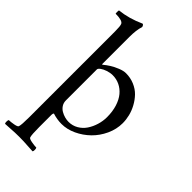

<svg xmlns="http://www.w3.org/2000/svg" viewBox="-315 -860 1190 1190"><g transform="rotate(45 280.5 -265.0)"><path d="M3.4 223.1Q19.5 223.1 46.1 218.3Q72.8 213.4 74.7 205.1Q80.6 187 80.6 121.1V-632.3Q80.6 -677.2 74.7 -690.9Q65.9 -711.4 5.9 -711.4Q4.9 -711.4 4.4 -718.5Q3.9 -725.6 4.4 -732.9Q4.9 -740.2 6.8 -740.7Q84.5 -748.5 167.5 -786.1Q171.9 -786.1 176 -780Q180.2 -773.9 180.2 -768.1Q167.5 -731.4 167.5 -669.4V-435.1Q167.5 -429.2 169.9 -429.2Q170.9 -429.2 173.3 -431.6Q189.5 -445.3 211.4 -459.2Q233.4 -473.1 262 -484.6Q290.5 -496.1 311.5 -496.1Q352.1 -496.1 386.7 -481.2Q421.4 -466.3 444.6 -442.1Q467.8 -418 484.6 -387Q501.5 -356 509 -324.5Q516.6 -293 516.6 -262.7Q516.6 -209.5 493.2 -158.9Q469.7 -108.4 432.1 -71.8Q394.5 -35.2 346.7 -12.9Q298.8 9.3 251.5 9.3Q211.9 9.3 172.4 -3.4Q167.5 2.4 167.5 11.2V121.1Q167.5 187 173.3 205.1Q175.3 213.4 201.9 218.3Q228.5 223.1 244.6 223.1Q248 227.5 248.3 239.5Q248.5 251.5 244.6 255.9Q229 255.4 204.8 253.7Q180.7 252 161.9 251.2Q143.1 250.5 123.5 250.5Q104 250.5 85.4 251.2Q66.9 252 43 253.7Q19 255.4 3.4 255.9Q-0.5 251.5 -0.2 239.5Q0 227.5 3.4 223.1ZM167.5 -113.3Q167.5 -92.3 178.2 -75.7Q189 -59.1 205.6 -49.6Q222.2 -40 239.7 -35.4Q257.3 -30.8 272.9 -30.8Q307.1 -30.8 335.7 -47.4Q364.3 -64 382.6 -91.3Q400.9 -118.7 411.1 -152.3Q421.4 -186 421.4 -220.7Q421.4 -270 408.7 -310.1Q396 -350.1 374.3 -376Q352.5 -401.9 324 -415.5Q295.4 -429.2 262.7 -429.2Q240.7 -429.2 218 -421.6Q195.3 -414.1 181.4 -403.6Q167.5 -393.1 167.5 -385.3Z"/></g></svg>

Font: Crimson
Style: Regular
Weight: 400
Version: Version 0.8